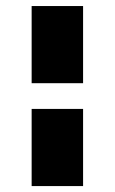

<svg xmlns="http://www.w3.org/2000/svg" viewBox="-20 -628 387 648"><path d="M260.4 -260.4V0H86.8V-260.4ZM86.8 -347.2V-607.6H260.4V-347.2Z"/></svg>

Font: 8-bit Operator+ 8
Style: Bold
Weight: 700
Designer: GrandChaos9000
Version: Version 1.3.0 - August 1, 2014